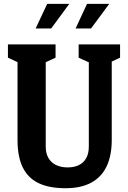

<svg xmlns="http://www.w3.org/2000/svg" viewBox="-20 -959 660 990"><path d="M70.4 -237.4V-673.3L103.2 -623.4L20.9 -661.5V-730H266.5V-661.5L183 -623.4L215.8 -674.6V-203.2Q215.8 -168.1 230 -144Q244.2 -119.8 269.6 -107.8Q295 -95.7 328.8 -95.8Q362.6 -95.8 387 -107.9Q411.5 -119.9 424.8 -144Q438 -168.1 438 -203.2V-674.6L469.1 -623.4L385.6 -661.5V-730H599.1V-661.5L516.8 -623.4L556.2 -679.2V-237.4Q556.2 -158.2 530.4 -102.5Q504.5 -46.9 451.4 -17.7Q398.3 11.5 317.9 11.5Q233.3 11.5 178.7 -14.8Q124.1 -41.1 97.2 -96.1Q70.4 -151.1 70.4 -237.4ZM428.7 -939H543.2L449.4 -812.1H369.8ZM223.2 -939H337.2L243.9 -812.1H163.8Z"/></svg>

Font: Monaspace Xenon Var
Style: Regular
Weight: 400
Designer: Riley Cran and the Lettermatic Team
Version: Version 1.000 (Monaspace Xenon Var)